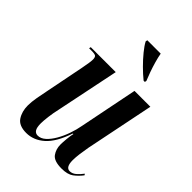

<svg xmlns="http://www.w3.org/2000/svg" viewBox="-224 -870 984 984"><g transform="rotate(45 268.0 -378.0)"><path d="M406 10Q351 10 333 -15Q315 -40 315 -74Q315 -89 317.5 -115.5Q320 -142 324 -158H320Q290 -69 246 -30Q202 9 149 9Q96 9 75.5 -22Q55 -53 55 -97Q55 -122 61 -156Q67 -190 73 -218L115 -430Q120 -455 122.5 -472.5Q125 -490 125 -499Q125 -514 119 -520Q113 -526 88 -526H70L72 -536H253L182 -191Q175 -161 171 -129Q167 -97 167 -79Q167 -49 175.5 -36Q184 -23 200 -23Q222 -23 242 -41Q262 -59 279 -88.5Q296 -118 308 -152.5Q320 -187 326 -221L389 -536H504L428 -162Q423 -134 419.5 -107.5Q416 -81 416 -61Q416 -10 445 -10Q463 -10 479 -23.5Q495 -37 509 -56L514 -49Q495 -24 472 -7Q449 10 406 10ZM385 -606Q359 -627 332 -654Q305 -681 283 -708Q261 -735 250 -756L252 -766H349Q353 -743 361 -715Q369 -687 378.5 -660.5Q388 -634 396 -615L394 -606Z"/></g></svg>

Font: Noto Serif Display ExtraCondensed SemiBold
Style: Italic
Weight: 600
Width: 2
Italic angle: -12°
Designer: Monotype Design Team
Foundry: Monotype Imaging Inc.
Version: Version 2.009